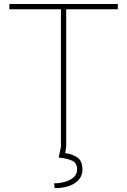

<svg xmlns="http://www.w3.org/2000/svg" viewBox="-20 -731 638 963"><path d="M570.8 -710.9V-684.6H312V0H285.6V-684.6H26.9V-710.9ZM286.6 0H312.5L307.1 37.1Q339.8 40.5 366.7 57.9Q393.6 75.2 393.6 119.6Q393.6 161.1 356.2 186.8Q318.8 212.4 254.4 212.4L251 188.5Q277.3 188.5 304 181.4Q330.6 174.3 348.6 158.9Q366.7 143.6 366.7 119.6Q366.7 87.4 343.3 75.7Q319.8 64 274.4 59.1Z"/></svg>

Font: Vazirmatn UI Thin
Style: Regular
Weight: 100
Designer: Saber Rastikerdar
Foundry: Saber Rastikerdar
Version: Version 33.003